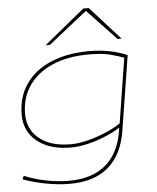

<svg xmlns="http://www.w3.org/2000/svg" viewBox="-64 -844 916 1118"><g transform="rotate(-5 394.0 -285.0)"><path d="M26 170 35 150Q91 174 161 188Q231 202 295 202Q432 202 512 133Q592 64 611 -67L613 -81Q571 -54 520 -33.5Q469 -13 418 -1.5Q367 10 323 10Q241 10 180.5 -16.5Q120 -43 87 -91.5Q54 -140 54 -206Q54 -308 105.5 -383Q157 -458 252.5 -499Q348 -540 479 -540Q542 -540 598.5 -528.5Q655 -517 699 -497L630 -62Q608 77 525 148.5Q442 220 298 220Q234 220 161.5 206.5Q89 193 26 170ZM678 -484Q643 -497 597 -509Q551 -521 474 -521Q350 -521 260.5 -482Q171 -443 122.5 -372.5Q74 -302 74 -208Q74 -117 141 -63Q208 -9 325 -9Q367 -9 420.5 -22Q474 -35 526.5 -57Q579 -79 618 -105ZM228 -596 465 -790H497L672 -596H649L479 -775L253 -596Z"/></g></svg>

Font: Georama Extra Expanded Thin
Style: Italic
Weight: 100
Width: 8
Italic angle: -9°
Designer: Jean-Baptiste Levee
Foundry: Production Type
Version: Version 1.000